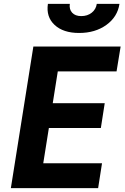

<svg xmlns="http://www.w3.org/2000/svg" viewBox="-20 -970 642 990"><path d="M36 0 152 -730H602L581 -602H278L252 -438H520L500 -310H232L203 -128H506L486 0ZM388 -800Q306 -800 261.5 -841.5Q217 -883 227 -950H340Q336 -922 352 -904.5Q368 -887 399 -887Q431 -887 453 -904.5Q475 -922 479 -950H596Q586 -883 528.5 -841.5Q471 -800 388 -800Z"/></svg>

Font: JetBrains Mono ExtraBold
Style: Italic
Weight: 800
Italic angle: -9°
Monospace: yes
Designer: Philipp Nurullin, Konstantin Bulenkov
Foundry: JetBrains
Version: Version 2.305; ttfautohint (v1.8.4.7-5d5b)